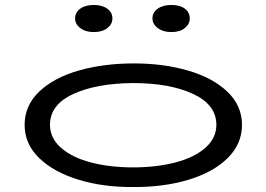

<svg xmlns="http://www.w3.org/2000/svg" viewBox="-20 -739 1071 772"><path d="M79 -237Q79 -315 138 -371Q197 -427 297 -455.5Q397 -484 519 -484Q638 -484 737 -455Q836 -426 894.5 -370Q953 -314 953 -237Q953 -160 895 -103Q837 -46 737 -16Q637 14 515 13Q395 14 295.5 -16.5Q196 -47 137.5 -103.5Q79 -160 79 -237ZM850 -237Q850 -318 756 -361.5Q662 -405 515 -405Q368 -404 274.5 -361Q181 -318 181 -237Q181 -184 225 -145Q269 -106 345 -86Q421 -66 515 -66Q610 -66 686 -86Q762 -106 806 -145Q850 -184 850 -237ZM282 -665Q282 -689 302.5 -704Q323 -719 357 -719Q391 -719 411.5 -704Q432 -689 432 -665Q432 -642 411.5 -626Q391 -610 357 -610Q324 -610 303 -626Q282 -642 282 -665ZM593 -665Q593 -689 614 -704Q635 -719 669 -719Q704 -719 723.5 -704Q743 -689 743 -665Q743 -642 723 -626Q703 -610 669 -610Q636 -610 614.5 -626Q593 -642 593 -665Z"/></svg>

Font: BioRhyme Expanded
Style: Regular
Weight: 400
Width: 7
Designer: Aoife Mooney
Foundry: Aoife Mooney Type
Version: Version 1.001